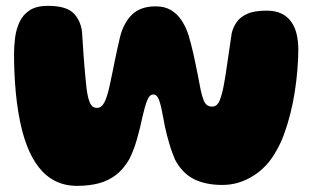

<svg xmlns="http://www.w3.org/2000/svg" viewBox="-20 -631 1057 650"><path d="M241.1 -1.8Q199.2 -1.8 166.7 -18.4Q134.1 -35 110.7 -65.5Q87.2 -96 71.4 -137.4Q61.8 -162.1 54.4 -191.1Q47.1 -220.1 41.9 -252.2Q36.6 -284.2 33.5 -317.6Q30.4 -351 28.9 -384Q27.5 -417 27.5 -448.2Q27.5 -475.6 31.2 -504.1Q34.9 -532.5 46.3 -556.9Q57.8 -581.4 80.6 -596.3Q103.5 -611.2 142.2 -611.2Q202.1 -611.2 227.1 -587.9Q252 -564.5 257.6 -524.8Q258.8 -505.5 260.1 -485.9Q261.4 -466.4 262.7 -447Q264 -427.6 265.7 -408.2Q267.4 -388.9 269.1 -370.2Q270.8 -351.5 272.9 -333.1Q276.6 -301.5 284.1 -283.6Q291.6 -265.8 308.4 -265.8Q324.1 -265.8 333.8 -285.2Q343.4 -304.8 350.9 -339.6Q355.1 -358.8 359.5 -380.2Q363.9 -401.8 368.4 -423.8Q372.9 -445.8 377.4 -466.4Q382 -487.1 386.1 -504.8Q398.5 -554 427.2 -581.8Q456 -609.5 507.1 -609.5Q536.9 -609.5 557.9 -597.3Q579 -585.1 593.8 -563.4Q608.6 -541.6 618.1 -512.8Q622.4 -498.4 626.6 -482.1Q630.9 -465.8 634.8 -448.4Q638.6 -431 642.3 -413.3Q646 -395.6 649.4 -378.4Q652.9 -361.1 655.8 -345.2Q662.2 -308.6 670.4 -289.4Q678.6 -270.1 698 -270.1Q715.1 -270.1 723.5 -290.6Q731.9 -311 737.6 -342.6Q740.8 -358 743.5 -376.2Q746.2 -394.4 749 -413.6Q751.8 -432.8 754.6 -451.8Q757.4 -470.8 759.9 -488Q762.4 -505.2 764.5 -519.2Q769.6 -539.2 781.4 -556.4Q793.2 -573.5 817.3 -584.2Q841.4 -595 882.1 -595Q913 -595 933.8 -584.6Q954.5 -574.2 966.9 -555.9Q979.4 -537.6 984.6 -513.9Q989.9 -490.1 989.9 -463.2Q989.9 -431.9 986.9 -395.7Q984 -359.5 978.2 -321.7Q972.4 -283.9 963.2 -247.2Q954 -210.5 941.9 -177.4Q929.8 -144.2 914 -117.9Q884.6 -64.9 836.1 -34.9Q787.5 -4.9 733.4 -4.9Q674.9 -4.9 635.7 -25.1Q596.5 -45.2 572.6 -90.6Q567.5 -102.6 562.7 -115.6Q557.9 -128.5 553.8 -142.6Q549.6 -156.6 545.6 -171.8Q541.5 -186.9 538.2 -202.9Q534.9 -218.9 532 -235.9Q526.6 -268.2 519.4 -289.8Q512.1 -311.2 499.2 -311.2Q486 -311.2 477.8 -289.8Q469.5 -268.4 462.5 -236.2Q453.8 -195.2 443.4 -158.9Q433 -122.5 418.1 -92.8Q398.6 -58.9 372.8 -38.9Q347 -19 314.4 -10.4Q281.8 -1.8 241.1 -1.8Z"/></svg>

Font: Gluten Thin
Style: Regular
Weight: 100
Designer: Tyler Finck
Foundry: Etcetera Type Company
Version: Version 1.300